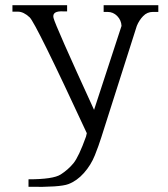

<svg xmlns="http://www.w3.org/2000/svg" viewBox="-20 -720 649 741"><path d="M591 -700V-674H570Q548 -674 532.5 -658Q517 -642 508 -620L371 -190Q361 -158 346 -120.5Q331 -83 304 -52.5Q277 -22 244 -9.5Q211 3 90 1V-28Q185 -28 214 -46.5Q243 -65 263.5 -90Q284 -115 312 -193L315 -206Q118 -631 94.5 -653Q71 -675 49 -675H28V-700H239V-676H226Q180 -679 186.5 -651Q193 -623 343 -296L449 -620Q448 -642 432.5 -658Q417 -674 395 -674H380V-700Z"/></svg>

Font: Constantine
Style: Regular
Weight: 400
Designer: Dukom Design
Version: Version 1.001;PS 001.001;hotconv 1.0.56;makeotf.lib2.0.21325